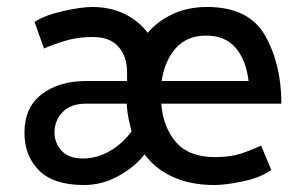

<svg xmlns="http://www.w3.org/2000/svg" viewBox="-20 -518 869 550"><path d="M786 -221H442Q447 -154 484 -111Q521 -68 596 -68Q639 -68 668.5 -77.5Q698 -87 728 -101L757 -31Q726 -9 676 1.5Q626 12 595 12Q526 12 475.5 -11Q425 -34 394 -76Q369 -42 321.5 -15Q274 12 221 12Q133 12 91.5 -30Q50 -72 50 -138Q50 -210 99.5 -248Q149 -286 228 -286H344V-311Q344 -356 319.5 -384Q295 -412 246 -412Q203 -412 168 -401.5Q133 -391 106 -379L79 -455Q107 -474 160 -486Q213 -498 244 -498Q296 -498 337 -478Q378 -458 403 -424Q432 -458 475.5 -478Q519 -498 573 -498Q693 -498 739.5 -416Q786 -334 786 -221ZM692 -286Q685 -346 655 -381Q625 -416 571 -416Q516 -416 484 -380.5Q452 -345 443 -286ZM136 -138Q136 -110 156 -87Q176 -64 217 -64Q258 -64 295 -85.5Q332 -107 357 -142Q352 -160 348 -179.5Q344 -199 343 -221H226Q182 -221 159 -196.5Q136 -172 136 -138Z"/></svg>

Font: Palanquin Medium
Style: Regular
Weight: 500
Designer: Pria Ravichandran
Version: Version 1.0.4